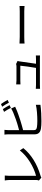

<svg xmlns="http://www.w3.org/2000/svg" viewBox="1554 -2422 891 4040"><g transform="rotate(-90 2000.0 -401.5)"><path d="M327 4C575 -68 774 -196 904 -357L855 -430C731 -269 509 -137 321 -89V-653C321 -682 324 -721 327 -747H223C227 -727 233 -679 233 -653V-81C233 -61 229 -46 222 -30L283 23C299 13 315 7 327 4Z M1918 -687C1899 -724 1858 -790 1832 -827L1775 -802C1803 -764 1838 -704 1860 -660L1918 -687ZM1808 -646C1787 -686 1750 -751 1725 -787L1667 -762C1694 -724 1730 -660 1750 -619L1808 -646ZM1815 3V-93C1731 -71 1582 -62 1476 -62C1427 -62 1378 -65 1347 -70C1298 -80 1282 -90 1282 -141V-361C1316 -370 1353 -380 1391 -391L1401 -394C1408 -396 1414 -398 1421 -400L1431 -403L1441 -406C1448 -408 1454 -410 1461 -412L1471 -415C1481 -418 1491 -421 1501 -424L1511 -428L1521 -431C1579 -450 1634 -469 1681 -488C1711 -499 1747 -517 1775 -529L1738 -613C1710 -596 1680 -581 1650 -568C1611 -551 1566 -534 1519 -518L1509 -514C1506 -513 1503 -512 1500 -511L1490 -508C1470 -501 1450 -494 1430 -488L1420 -485C1413 -483 1407 -481 1400 -479L1390 -476C1352 -465 1316 -454 1282 -446V-669C1282 -697 1285 -731 1288 -754H1188C1192 -731 1194 -693 1194 -669V-118C1194 -37 1238 0 1315 14C1356 21 1414 24 1473 24C1517 24 1567 23 1617 20H1628C1630 20 1632 20 1633 20L1644 19C1708 15 1770 10 1815 3Z M2237 -8H2774C2795 -8 2835 -7 2853 -6V-93C2832 -91 2794 -90 2772 -90H2679C2693 -179 2722 -378 2730 -446C2731 -454 2735 -468 2738 -478L2674 -509C2665 -505 2639 -501 2623 -501H2326C2301 -501 2269 -505 2245 -507V-417C2270 -418 2297 -420 2326 -420H2638C2635 -363 2607 -174 2592 -90H2237C2214 -90 2190 -91 2169 -93L2156 -94C2154 -94 2153 -94 2152 -94V-5C2181 -7 2206 -8 2237 -8Z M3894 -437C3872 -435 3833 -432 3783 -432H3246C3190 -432 3135 -435 3105 -437V-331C3136 -334 3191 -337 3246 -337H3784C3829 -337 3874 -332 3894 -331V-437Z"/></g></svg>

Font: Glow Sans SC Normal Book
Style: Regular
Weight: 500
Designer: Ryoko NISHIZUKA (kana, bopomofo & ideographs); Paul D. Hunt (Latin, Greek & Cyrillic); Sandoll Communications, Soo-young
Version: Version 0.93